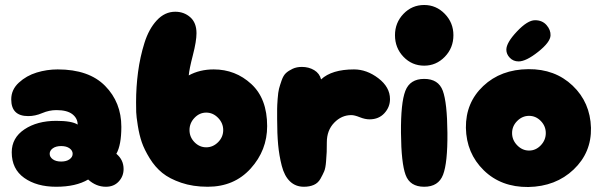

<svg xmlns="http://www.w3.org/2000/svg" viewBox="-20 -748 2412 769"><path d="M205 0Q284 0 333 -29Q365 0 404 0Q436 0 455.5 -21Q475 -42 475 -71Q475 -108 446 -132Q466 -167 466 -240Q466 -338 401 -404Q336 -470 211 -470Q168 -470 127 -457.5Q86 -445 55.5 -417Q25 -389 25 -350Q25 -283 93 -283Q121 -283 149 -295Q177 -307 206 -307Q249 -307 270 -290.5Q291 -274 291 -249Q268 -264 205 -264Q129 -264 78 -230Q27 -196 27 -138Q27 -71 77 -35.5Q127 0 205 0ZM258.5 -110Q246 -101 225 -101Q204 -101 191.5 -110Q179 -119 179 -132Q179 -145 191.5 -154Q204 -163 225 -163Q246 -163 258.5 -154Q271 -145 271 -132Q271 -119 258.5 -110Z M812 0Q918 0 984 -73Q1050 -146 1050 -243Q1050 -353 986.5 -411.5Q923 -470 836 -470Q780 -470 736 -446Q738 -471 752.5 -527Q767 -583 767 -615Q767 -657 742 -679Q717 -701 682 -701Q640 -701 608 -666.5Q576 -632 558.5 -576Q541 -520 533 -460Q525 -400 525 -338Q525 -316 525.5 -299Q526 -282 532 -244.5Q538 -207 548 -178Q558 -149 579.5 -114Q601 -79 630 -55.5Q659 -32 706 -16Q753 0 812 0ZM853.5 -178.5Q833 -158 806 -158Q779 -158 759 -178.5Q739 -199 739 -227Q739 -255 759 -276Q779 -297 806 -297Q833 -297 853.5 -276Q874 -255 874 -227Q874 -199 853.5 -178.5Z M1197 0Q1220 0 1237 -7.5Q1254 -15 1263.5 -32Q1273 -49 1278.5 -62Q1284 -75 1286 -102Q1288 -129 1288.5 -139.5Q1289 -150 1289 -178Q1289 -226 1318.5 -256.5Q1348 -287 1387 -287Q1400 -287 1421 -278.5Q1442 -270 1460 -270Q1497 -270 1519.5 -294.5Q1542 -319 1542 -351Q1542 -399 1495.5 -434.5Q1449 -470 1398 -470Q1309 -470 1266 -430Q1260 -454 1238.5 -467Q1217 -480 1189 -480Q1168 -480 1152 -472.5Q1136 -465 1125.5 -455.5Q1115 -446 1108 -426Q1101 -406 1097.5 -392.5Q1094 -379 1092 -351.5Q1090 -324 1090 -312Q1090 -300 1090 -271Q1090 -212 1094 -168.5Q1098 -125 1108.5 -84Q1119 -43 1141.5 -21.5Q1164 0 1197 0Z M1772 -216Q1771 -337 1753.5 -384.5Q1736 -432 1679 -432Q1622 -432 1603.5 -384Q1585 -336 1586 -216Q1587 -95 1604.5 -47.5Q1622 0 1679 0Q1736 0 1754.5 -48Q1773 -96 1772 -216ZM1679 -485Q1727 -485 1761.5 -520.5Q1796 -556 1796 -607Q1796 -657 1761.5 -692.5Q1727 -728 1679 -728Q1630 -728 1596 -692.5Q1562 -657 1562 -607Q1562 -556 1596 -520.5Q1630 -485 1679 -485Z M2096 1Q2206 -1 2277.5 -69Q2349 -137 2347 -236Q2344 -338 2273.5 -405Q2203 -472 2096 -471Q1986 -470 1915.5 -403.5Q1845 -337 1846 -236Q1848 -134 1917.5 -66Q1987 2 2096 1ZM2146 -166Q2126 -145 2099 -145Q2072 -145 2051.5 -166Q2031 -187 2031 -215Q2031 -243 2051.5 -263.5Q2072 -284 2099 -284Q2126 -284 2146 -263.5Q2166 -243 2166 -215Q2166 -187 2146 -166ZM2057 -502Q2087 -502 2135.5 -540.5Q2184 -579 2185 -606Q2186 -628 2169 -647.5Q2152 -667 2123 -667Q2093 -667 2050.5 -622Q2008 -577 2008 -549Q2008 -531 2022 -516.5Q2036 -502 2057 -502Z"/></svg>

Font: Cherry Bomb
Style: Regular
Weight: 400
Designer: satsuyako
Foundry: satsuyako
Version: Version 4.0